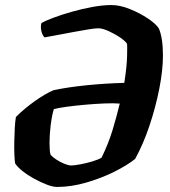

<svg xmlns="http://www.w3.org/2000/svg" viewBox="-20 -740 671 760"><path d="M206 0Q189 0 164.5 -9.5Q140 -19 114.5 -33Q89 -47 69 -63Q49 -79 40 -93Q38 -103 37 -126.5Q36 -150 36.5 -178.5Q37 -207 38.5 -233.5Q40 -260 43 -277Q76 -310 117.5 -339.5Q159 -369 192 -383Q248 -395 322.5 -402.5Q397 -410 472 -412Q482 -476 483 -517Q484 -558 483 -566Q478 -576 457 -590.5Q436 -605 411 -616.5Q386 -628 369 -628Q356 -628 329 -623.5Q302 -619 269 -613Q236 -607 205.5 -601Q175 -595 156 -592Q147 -602 143.5 -618Q140 -634 144 -649Q160 -658 192 -670Q224 -682 264.5 -693.5Q305 -705 346 -712.5Q387 -720 421 -720Q455 -720 494.5 -704Q534 -688 566 -666.5Q598 -645 609 -627Q625 -589 625 -520Q625 -462 610.5 -388.5Q596 -315 571.5 -242Q547 -169 515 -111Q484 -86 433 -60.5Q382 -35 322 -17.5Q262 0 206 0ZM262 -85Q274 -85 298 -89.5Q322 -94 345.5 -101Q369 -108 382 -116Q409 -171 425 -223.5Q441 -276 454 -330Q430 -332 393.5 -330.5Q357 -329 317.5 -325.5Q278 -322 244.5 -317.5Q211 -313 193 -308Q185 -281 180.5 -243.5Q176 -206 176 -174Q176 -142 180 -128Q187 -119 202 -109Q217 -99 234 -92Q251 -85 262 -85Z"/></svg>

Font: Texturina 72pt 72pt ExtraBold
Style: Italic
Weight: 800
Italic angle: -11°
Designer: Guillermo Torres Carreño
Foundry: Omnibus-Type
Version: Version 1.002; ttfautohint (v1.8.3)